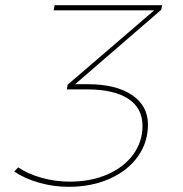

<svg xmlns="http://www.w3.org/2000/svg" viewBox="-20 -719 708 741"><path d="M602 -681 270 -394H319Q427 -394 489 -352.5Q551 -311 551 -238Q551 -170 512.5 -115.5Q474 -61 404 -29.5Q334 2 245 2Q186 2 130.5 -14Q75 -30 35 -57L50 -73Q87 -48 140 -33Q193 -18 249 -18Q332 -18 396 -46.5Q460 -75 495 -124Q530 -173 530 -233Q530 -302 474.5 -338Q419 -374 316 -374H238L241 -392L575 -679H187L191 -699H606Z"/></svg>

Font: Gontserrat Thin
Style: Italic
Weight: 250
Italic angle: -11.3°
Designer: Julieta Ulanovsky
Foundry: Julieta Ulanovsky
Version: Version 6.001